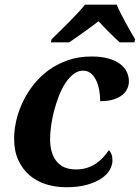

<svg xmlns="http://www.w3.org/2000/svg" viewBox="-20 -786 594 816"><path d="M303.2 -65.9Q329.6 -65.9 350.8 -73Q372.1 -80.1 389.2 -91.8Q406.2 -103.5 419.4 -118.2Q432.6 -132.8 442.9 -147.9Q449.2 -142.1 453.6 -130.6Q458 -119.1 458 -104Q458 -84.5 446.5 -64.2Q435.1 -43.9 410.9 -27.6Q386.7 -11.2 349.6 -0.7Q312.5 9.8 261.2 9.8Q215.8 9.8 175.5 -2.9Q135.3 -15.6 105.2 -41.5Q75.2 -67.4 57.6 -106Q40 -144.5 40 -196.8Q40 -233.9 49.3 -274.2Q58.6 -314.5 77.1 -353.3Q95.7 -392.1 123.3 -427Q150.9 -461.9 187.5 -488.3Q224.1 -514.6 269.5 -530.3Q314.9 -545.9 369.1 -545.9Q410.6 -545.9 440.7 -537.4Q470.7 -528.8 490 -514.4Q509.3 -500 518.6 -480.7Q527.8 -461.4 527.8 -439.9Q527.8 -424.3 521.2 -409.4Q514.6 -394.5 500 -382.6Q485.4 -370.6 462.2 -363.3Q439 -356 405.8 -356Q405.8 -382.3 401.1 -406Q396.5 -429.7 387.2 -447.5Q377.9 -465.3 364.5 -475.6Q351.1 -485.8 333 -485.8Q311.5 -485.8 292.7 -471.4Q273.9 -457 258.3 -433.3Q242.7 -409.7 230.7 -379.2Q218.8 -348.6 210.2 -316.2Q201.7 -283.7 197.3 -252.2Q192.9 -220.7 192.9 -194.8Q192.9 -133.8 220.7 -99.9Q248.5 -65.9 303.2 -65.9ZM199.2 -619.1Q213.9 -633.3 232.4 -651.6Q251 -669.9 270.5 -689.5Q290 -709 308.6 -728.8Q327.1 -748.5 341.3 -766.1H476.1Q482.4 -750.5 492.2 -731Q502 -711.4 512.9 -691.4Q523.9 -671.4 534.7 -652.3Q545.4 -633.3 554.2 -619.1L551.3 -606H488.3Q479.5 -614.3 467.8 -625.5Q456.1 -636.7 443.8 -648.9Q431.6 -661.1 419.7 -673.3Q407.7 -685.5 398.9 -695.8Q385.7 -685.5 369.1 -673.3Q352.5 -661.1 335.4 -648.9Q318.4 -636.7 302.2 -625.5Q286.1 -614.3 273.9 -606H196.3Z"/></svg>

Font: Droid Serif
Style: Bold Italic
Weight: 700
Italic angle: -12°
Designer: Monotype Design team
Foundry: Monotype Imaging Inc.
Version: Version 1.03